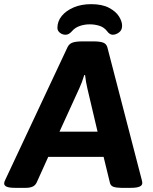

<svg xmlns="http://www.w3.org/2000/svg" viewBox="-40 -901 734 923"><path d="M33 2Q4 2 -8 -3.5Q-20 -9 -20 -19Q-20 -27 -14 -38L285 -675Q293 -691 309.5 -696.5Q326 -702 355 -702H411Q439 -702 455 -696.5Q471 -691 476 -674L641 -38Q644 -28 644 -21Q644 2 590 2H543Q520 2 505.5 -3Q491 -8 488 -24L458 -147H192L136 -23Q129 -9 116 -3.5Q103 2 85 2ZM341 -476 246 -268H429L380 -476Q373 -505 369 -540H365Q355 -506 341 -476ZM275 -734Q260 -734 248 -743.5Q236 -753 236 -767Q236 -799 257 -824.5Q278 -850 314.5 -865.5Q351 -881 398 -881Q451 -881 484 -863.5Q517 -846 532 -822Q547 -798 547 -777Q547 -756 532 -745Q517 -734 502 -734Q487 -734 474 -752Q460 -770 438 -777Q416 -784 391 -784Q366 -784 343 -776Q320 -768 305 -750Q291 -734 275 -734Z"/></svg>

Font: Asap Semi Expanded Semi Expanded Regular
Style: Bold Italic
Weight: 700
Width: 6
Italic angle: -6°
Designer: Pablo Cosgaya
Foundry: Omnibus-Type
Version: Version 3.001; ttfautohint (v1.8.4.7-5d5b)